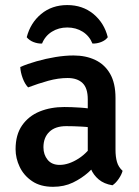

<svg xmlns="http://www.w3.org/2000/svg" viewBox="-20 -724 548 758"><path d="M41.5 -135Q41.5 -192 67.2 -229Q93 -266 136.5 -283.8Q180 -301.5 234 -301.5Q261 -301.5 296.2 -299.2Q331.5 -297 361.5 -290V-216.5Q335.5 -222.5 302.5 -224.2Q269.5 -226 241.5 -226Q198 -226 174.8 -203.5Q151.5 -181 151.5 -142.5Q151.5 -113.5 168 -93.2Q184.5 -73 215.5 -73Q251 -73 290.2 -98Q329.5 -123 356.5 -170.5L373 -88.5Q355 -67 328.8 -43.5Q302.5 -20 267.8 -3.2Q233 13.5 189.5 13.5Q139.5 13.5 106.8 -8.8Q74 -31 57.8 -65Q41.5 -99 41.5 -135ZM464 -49.5Q460 -34.5 448.5 -17.8Q437 -1 424 7.5Q390.5 2 369.8 -15.5Q349 -33 338.8 -57.2Q328.5 -81.5 326.5 -108V-331.5Q326.5 -376.5 305.8 -396.2Q285 -416 247 -416Q210 -416 170.2 -405Q130.5 -394 91 -379Q78 -392.5 69.5 -415.5Q61 -438.5 60 -459.5Q88.5 -472 124.8 -482.2Q161 -492.5 199 -498.8Q237 -505 270.5 -505Q319 -505 356.2 -487.2Q393.5 -469.5 414.8 -432.5Q436 -395.5 436 -337V-132.5Q436 -105 441.8 -84.8Q447.5 -64.5 464 -49.5ZM405.5 -577Q396 -564.5 379.2 -558Q362.5 -551.5 345 -552Q333 -582 306.5 -598.8Q280 -615.5 245.5 -615.5Q211.5 -615.5 184.8 -598.8Q158 -582 146 -552Q129 -551.5 112.2 -558Q95.5 -564.5 85.5 -577Q100 -633.5 142.5 -668.8Q185 -704 245.5 -704Q306 -704 348.8 -668.8Q391.5 -633.5 405.5 -577Z"/></svg>

Font: Signika Negative Medium
Style: Regular
Weight: 500
Designer: Anna Giedry
Foundry: Anna Giedry
Version: Version 2.001